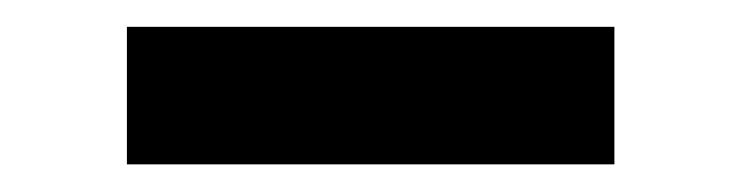

<svg xmlns="http://www.w3.org/2000/svg" viewBox="-20 -360 540 141"><path d="M73.2 -340.3H431.2V-239.3H73.2Z"/></svg>

Font: Noticia Text
Style: Bold Italic
Weight: 700
Italic angle: -8°
Designer: JM Sole
Foundry: JM Sole
Version: Version 1.003